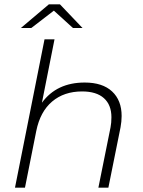

<svg xmlns="http://www.w3.org/2000/svg" viewBox="-20 -864 659 884"><path d="M540 -330Q540 -305 535 -278L479 0H433L489 -278Q493 -299 493 -324Q493 -381 458.5 -412Q424 -443 358 -443Q275 -443 220 -396.5Q165 -350 147 -261L95 0H49L185 -683H231L173 -391Q241 -484 370 -484Q452 -484 496 -443Q540 -402 540 -330ZM316 -735 228 -815 124 -735H76L205 -844H256L360 -735Z"/></svg>

Font: Montserrat Ace
Style: Light Italic
Weight: 300
Italic angle: -11.3°
Designer: Julieta Ulanovsky
Foundry: Julieta Ulanovsky
Version: Version 1